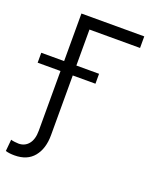

<svg xmlns="http://www.w3.org/2000/svg" viewBox="-174 -632 772 931"><g transform="rotate(20 211.5 -166.5)"><path d="M407.7 -545.5V-485.8H146.7V0H83.5V-545.5ZM-34.4 -248.9V-300.1H263.8V-248.9ZM83.5 -59.3H146.7V59.3Q146.7 128.6 112.7 170.3Q78.8 212 13.1 212Q-13.5 212 -33 206.3L-27.3 146Q-21.7 148.4 -8 150Q5.7 151.6 12.4 151.6Q44.4 151.6 63.9 127.8Q83.5 104 83.5 59.3Z"/></g></svg>

Font: Inter Zeller Light
Style: Regular
Weight: 300
Designer: Rasmus Andersson; Joe Bland
Foundry: zeller
Version: Version 3.015;git-dec3a8cb1